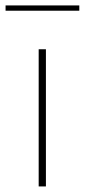

<svg xmlns="http://www.w3.org/2000/svg" viewBox="-45 -670 305 690"><path d="M120 -493V0H94V-493ZM-25 -650.5H240V-631.5H-25Z"/></svg>

Font: Lato ExtraLight
Style: Regular
Weight: 275
Designer: Lukasz Dziedzic with Adam Twardoch and Botio Nikoltchev
Foundry: tyPoland Lukasz Dziedzic
Version: Version 2.015; 2015-08-06; http://www.latofonts.com/